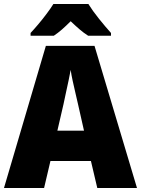

<svg xmlns="http://www.w3.org/2000/svg" viewBox="-20 -947 710 967"><path d="M470 0 438 -136H234L202 0H0L211 -716H456L670 0ZM373 -422Q368 -444 360.5 -476Q353 -508 346 -540Q339 -572 336 -595Q332 -573 325.5 -542Q319 -511 312 -479.5Q305 -448 300 -423L269 -289H403ZM425 -927Q446 -893 478.5 -852.5Q511 -812 539 -781V-767H424Q402 -781 381 -799Q360 -817 336 -840Q312 -816 292 -798.5Q272 -781 251 -767H134V-781Q151 -799 173 -825Q195 -851 215.5 -878.5Q236 -906 249 -927Z"/></svg>

Font: Noto Sans Gurmukhi SemiCondensed Black
Style: Regular
Weight: 900
Width: 4
Designer: Jelle Bosma - Monotype Design Team
Foundry: Monotype Imaging Inc.
Version: Version 2.004; ttfautohint (v1.8.4.7-5d5b)